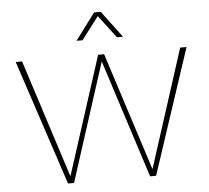

<svg xmlns="http://www.w3.org/2000/svg" viewBox="-59 -957 1113 1021"><g transform="rotate(-5 498.0 -447.0)"><path d="M263 0 42 -668H76L279 -37L482 -668H514L717 -37L920 -668H954L733 0H701L498 -631L295 0ZM374 -752 480 -894H516L622 -752H590L498 -873L406 -752Z"/></g></svg>

Font: Gantari Thin
Style: Regular
Weight: 250
Designer: Anugrah Pasau
Foundry: Lafontype
Version: Version 1.000